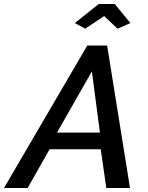

<svg xmlns="http://www.w3.org/2000/svg" viewBox="-70 -937 739 957"><path d="M365 -710H464L578 0H460L432 -193H177L68 0H-50ZM428 -276 388 -581 214 -276ZM303 -822 422 -917H502L580 -822L516 -794L449 -857L355 -794Z"/></svg>

Font: Raleway Thin SemiBold
Style: Italic
Weight: 600
Italic angle: -12°
Version: Version 4.026